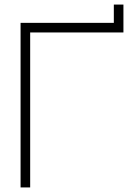

<svg xmlns="http://www.w3.org/2000/svg" viewBox="-20 -820 570 840"><path d="M112 0H70V-720H478V-800H520V-678H112Z"/></svg>

Font: Manrope Variable Light
Style: Regular
Weight: 200
Designer: Mikhail Sharanda
Foundry: Mikhail Sharanda
Version: Version 4.505